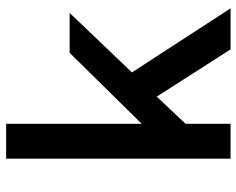

<svg xmlns="http://www.w3.org/2000/svg" viewBox="-94 -688 782 635"><g transform="rotate(-90 297.5 -371.0)"><path d="M89.8 0V-742.2H205.1V-293.9L439.9 -532.2H571.8L375 -326.2L586.9 0H451.2L294.9 -244.1L205.1 -148.9V0Z"/></g></svg>

Font: TruenoRg
Style: Book
Weight: 400
Designer: Julieta Ulanovsky
Foundry: Julieta Ulanovsky
Version: Version 3.001b